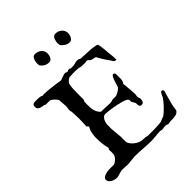

<svg xmlns="http://www.w3.org/2000/svg" viewBox="-242 -1024 1177 1177"><g transform="rotate(-45 346.0 -436.0)"><path d="M25.4 -28.8Q25.4 -38.1 32.5 -43.9Q39.6 -49.8 49.6 -53.5Q59.6 -57.1 69.8 -58.6Q80.1 -60.1 86.9 -60.1H126.5Q130.9 -61 137.7 -65.4Q144.5 -69.8 151.1 -75.9Q157.7 -82 162.8 -89.6Q168 -97.2 168.9 -104Q170.4 -114.3 170.4 -126Q170.4 -135.3 168.9 -145.5L175.8 -156.2Q168.9 -181.2 166.5 -206.1Q164.1 -231 164.1 -254.9Q164.1 -259.8 164.8 -267.1Q165.5 -274.4 166.7 -282Q168 -289.6 169.4 -296.6Q170.9 -303.7 172.4 -309.1Q172.9 -310.5 173.8 -312.5Q175.8 -316.4 175.8 -317.4Q177.2 -320.8 179.2 -323.7Q180.2 -326.2 181.4 -328.9Q182.6 -331.5 182.6 -333Q182.6 -336.9 178.7 -339.8Q174.8 -342.8 172.4 -342.8Q173.3 -358.9 174.1 -375.2Q174.8 -391.6 174.8 -407.2Q174.8 -423.8 174.1 -439.7Q173.3 -455.6 172.4 -472.2Q169.9 -479 169.4 -482.2Q168.9 -485.4 168.9 -490.7L172.4 -519.5L168.9 -571.8Q168.9 -577.6 163.8 -585Q158.7 -592.3 151.9 -598.9Q145 -605.5 137.9 -610.1Q130.9 -614.7 126.5 -615.7H91.3L87.4 -617.7Q85.9 -618.7 84.5 -619.4Q83 -620.1 82 -620.1Q75.2 -622.1 66.7 -623.3Q58.1 -624.5 50.8 -627.4Q43.5 -630.4 38.6 -636Q33.7 -641.6 33.7 -652.3Q33.7 -661.1 36.1 -665.8Q38.6 -670.4 43.2 -672.6Q47.9 -674.8 54.4 -675.3Q61 -675.8 69.3 -675.8Q82.5 -675.8 94.7 -674.8Q106.9 -673.8 115.7 -667.5Q118.2 -668 120.6 -668.5Q123 -668.9 125 -668.9H134.3Q157.7 -668.9 182.9 -665.3Q208 -661.6 229 -659.7L256.8 -654.8Q263.2 -654.8 269.8 -657Q276.4 -659.2 283.4 -661.9Q290.5 -664.6 297.4 -666.7Q304.2 -668.9 311 -668.9Q315.9 -668.9 319.3 -666.5Q322.8 -664.1 330.1 -664.1Q332.5 -664.1 334.7 -666.5Q336.9 -668.9 342.3 -668.9Q347.2 -668.9 349.9 -668.5Q352.5 -668 355 -664.1H374Q384.3 -664.1 395.5 -667.7Q406.7 -671.4 418 -671.4Q424.8 -671.4 428.7 -670.4Q432.6 -669.4 439.9 -664.1L527.8 -659.7Q534.2 -659.2 539.6 -658.2Q544.4 -657.2 549.8 -656.5Q555.2 -655.8 559.1 -654.8Q561.5 -654.8 564.9 -654.3Q568.4 -653.8 571.3 -652.3Q574.2 -650.9 576.4 -648.4Q578.6 -646 578.6 -642.1Q580.1 -637.7 581.5 -627.7Q583 -617.7 584.2 -606.4Q585.4 -595.2 586.2 -585.4Q586.9 -575.7 586.9 -571.8Q589.4 -555.2 590.8 -538.1Q592.3 -521 592.3 -504.4H584.5Q573.7 -504.4 566.9 -521Q562.5 -526.9 560.5 -529.1Q558.6 -531.2 557.6 -533.7Q550.8 -543 543.7 -554Q536.6 -564.9 530.8 -574.7Q524.9 -584.5 520.5 -592.5Q516.1 -600.6 514.6 -604Q508.8 -606.4 502.4 -607.7Q496.1 -608.9 490.2 -610.1Q484.4 -611.3 479.5 -613.5Q474.6 -615.7 471.2 -621.1Q467.3 -628.4 456.1 -628.4Q451.7 -628.4 451.2 -627.4Q448.7 -627 445.1 -626.5Q441.4 -626 437.5 -626Q429.2 -626 420.9 -626.7Q412.6 -627.4 407.2 -627.4Q403.8 -627.4 402.8 -628.4Q401.9 -629.4 399.4 -629.4Q398.4 -629.4 397.7 -629.9Q397 -630.4 396 -630.9Q385.3 -632.3 374.5 -632.8Q363.8 -633.3 353 -633.3Q342.3 -633.3 332 -632.8Q321.8 -632.3 311 -630.9Q307.6 -629.9 303.2 -627Q298.8 -624 294.7 -619.9Q290.5 -615.7 287.1 -611.3Q283.7 -606.9 282.7 -603Q278.8 -586.4 277.8 -565.7Q276.9 -544.9 276.9 -522.9V-472.2Q272.5 -466.8 271.5 -461.2Q270.5 -455.6 270.5 -447.8V-430.7Q270.5 -418.9 271.2 -407.7Q272 -396.5 274.9 -385.7Q277.8 -375 283.4 -365Q289.1 -355 298.8 -345.7L377.4 -342.8Q386.7 -342.8 395.5 -346.2Q397.9 -347.2 401.4 -347.9Q404.8 -348.6 408.2 -348.6L427.2 -348.1Q435.5 -348.1 442.4 -353Q446.3 -354 451.4 -356.7Q456.5 -359.4 461.7 -363Q466.8 -366.7 471.2 -370.4Q475.6 -374 478 -377Q481 -382.8 484.6 -396Q488.3 -409.2 492.9 -422.4Q497.6 -435.5 503.2 -445.8Q508.8 -456.1 516.1 -456.1Q522.5 -456.1 527.8 -446.8V-401.9Q527.8 -395.5 526.6 -390.6Q525.4 -385.7 522 -377L516.1 -369.1L518.6 -353Q518.6 -351.1 519.5 -341.6Q520.5 -332 521.5 -319.6Q522.5 -307.1 523.4 -294.2Q524.4 -281.2 524.4 -272.9L522 -254.9Q522 -246.6 524.9 -240.7Q527.8 -234.9 527.8 -230Q527.8 -217.3 523.2 -208Q518.6 -198.7 505.9 -198.7Q499.5 -198.7 496.1 -200.9Q492.7 -203.1 491 -206.3Q489.3 -209.5 488.8 -213.6Q488.3 -217.8 488.3 -222.2Q488.3 -225.6 488.3 -228.3Q488.3 -231 487.3 -233.9L473.6 -257.8V-272.9Q473.1 -279.3 462.4 -285.2Q451.7 -291 435.5 -295.9Q419.4 -300.8 400.1 -304.7Q380.9 -308.6 362.5 -311.5Q344.2 -314.5 329.3 -315.9Q314.5 -317.4 307.6 -317.4Q298.8 -317.4 292.2 -311.8Q285.6 -306.2 281 -298.1Q276.4 -290 273.9 -281Q271.5 -272 270.5 -265.1V-226.6L276.9 -151.4V-108.9Q277.8 -97.7 285.9 -86.4Q293.9 -75.2 305.2 -65.9Q316.4 -56.6 329.1 -50.8Q341.8 -44.9 352.1 -43.9L386.7 -41.5L396 -38.1H427.2Q439 -38.1 448.7 -38.1Q458.5 -38.1 468.3 -38.6Q478 -39.1 488.3 -39.6Q498.5 -40 511.7 -41.5L550.8 -56.6Q558.6 -62 569.8 -72.3Q581.1 -82.5 592 -94Q603 -105.5 612.3 -116.7Q621.6 -127.9 626 -135.3Q628.4 -136.7 630.9 -142.8Q633.3 -148.9 636.5 -156Q639.6 -163.1 643.8 -168.5Q647.9 -173.8 653.8 -173.8Q659.2 -173.8 661.6 -169.4Q664.1 -165 664.1 -160.6L655.3 -129.9Q647.9 -104.5 641.1 -78.4Q634.3 -52.2 631.8 -25.4Q621.6 -9.8 606 -6.6Q590.3 -3.4 573.7 -3.4Q568.4 -3.4 563 -3.4Q557.6 -3.4 553.2 -2.4L543 0Q538.1 0 535.2 -1Q532.2 -2 529.8 -2.9Q527.3 -3.9 524.9 -4.9Q522.5 -5.9 518.6 -5.9L487.3 -2.4L471.2 -5.9L396 0Q360.4 0 324.7 -2.9Q289.1 -5.9 251 -5.9L188.5 0L144.5 -2.4Q135.7 -2.4 127.4 -0.5Q119.1 1.5 111.3 3.9Q103.5 6.3 96.2 8.3Q88.9 10.3 82 10.3Q73.7 10.3 64 7.8Q54.2 5.4 45.7 0.5Q37.1 -4.4 31.2 -11.7Q25.4 -19 25.4 -28.8ZM231.4 -834.5Q231.4 -839.8 232.7 -844.5Q233.9 -849.1 234.9 -854.5Q238.8 -865.7 244.4 -873.8Q250 -881.8 264.2 -881.8Q275.4 -881.8 285.6 -877.9Q295.9 -874 303.7 -867.4Q311.5 -860.8 316.2 -851.3Q320.8 -841.8 320.8 -831.1Q320.8 -824.2 319.1 -815.9Q317.4 -807.6 313.7 -800.5Q310.1 -793.5 304.4 -788.6Q298.8 -783.7 291 -783.7Q271.5 -783.7 257.8 -791.3Q244.1 -798.8 232.9 -814ZM407.7 -832Q407.7 -836.4 408.9 -841.6Q410.2 -846.7 411.1 -851.1Q413.1 -863.3 420.2 -872.6Q427.2 -881.8 441.4 -881.8Q453.1 -881.8 463.4 -877.7Q473.6 -873.5 481.2 -866.5Q488.8 -859.4 493.4 -849.9Q498 -840.3 498 -830.1Q498 -822.8 496.1 -814.2Q494.1 -805.7 490.2 -798.6Q486.3 -791.5 480.5 -786.6Q474.6 -781.7 466.8 -781.7Q447.8 -781.7 434.1 -790.8Q420.4 -799.8 410.2 -812.5Z"/></g></svg>

Font: IM FELL English SC
Style: Regular
Weight: 400
Designer: Igino Marini
Foundry: Igino Marini
Version: 3.00